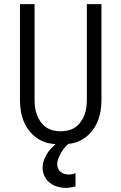

<svg xmlns="http://www.w3.org/2000/svg" viewBox="-20 -690 590 933"><path d="M275 12Q247 12 219.5 6.5Q192 1 168 -13.5Q144 -28 126 -49.5Q108 -71 97 -96.5Q86 -122 81.5 -149.5Q77 -177 77 -205V-670H148V-205Q148 -186 150.5 -167.5Q153 -149 159.5 -131.5Q166 -114 177 -98.5Q188 -83 203.5 -72Q219 -61 237.5 -56.5Q256 -52 275 -52Q294 -52 312.5 -56.5Q331 -61 346.5 -72Q362 -83 373 -98.5Q384 -114 390.5 -131.5Q397 -149 399.5 -167.5Q402 -186 402 -205V-670H473V-205Q473 -177 468.5 -149.5Q464 -122 453 -96.5Q442 -71 424 -49.5Q406 -28 382 -13.5Q358 1 330.5 6.5Q303 12 275 12ZM299 223Q279 223 258.5 217Q238 211 221.5 198Q205 185 196 165.5Q187 146 187 126Q187 104 195.5 83Q204 62 217 45Q230 28 247 13.5Q264 -1 283 -12H324V0Q311 9 299.5 21.5Q288 34 279.5 48Q271 62 264.5 77.5Q258 93 258 109Q258 120 262.5 129.5Q267 139 275 145.5Q283 152 293 155Q303 158 313 158Q322 158 330.5 156.5Q339 155 347 152V216Q335 219 323 221Q311 223 299 223Z"/></svg>

Font: Lode
Style: Regular
Weight: 400
Monospace: yes
Designer: Belleve Invis
Foundry: Belleve Invis
Version: Version 29.2.0; ttfautohint (v1.8.3)